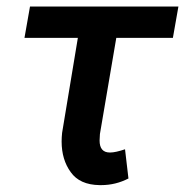

<svg xmlns="http://www.w3.org/2000/svg" viewBox="-20 -548 557 578"><path d="M517.1 -528.3H70.3L53.7 -434.1H214.4L167 -148.4C166 -139.2 165.5 -130.4 165.5 -122.1C165.5 -85.4 174.8 -54.7 192.9 -29.8C210.9 -4.4 239.7 8.8 280.3 9.3C281.7 9.3 283.2 9.3 284.2 9.3C314 9.3 341.3 2.4 366.7 -10.7L356.4 -98.6C337.4 -92.3 322.8 -88.9 312 -88.9C311.5 -88.9 311 -88.9 310.5 -88.9C290 -88.9 279.8 -101.1 279.8 -125L280.8 -144.5L330.1 -434.1H500.5Z"/></svg>

Font: Roboto Medium
Style: Italic
Weight: 500
Italic angle: -12°
Designer: Google
Version: Version 2.137; 2017